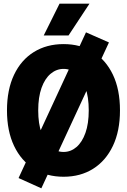

<svg xmlns="http://www.w3.org/2000/svg" viewBox="-20 -950 690 1045"><path d="M326 12Q234 12 164.5 -31.5Q95 -75 56.5 -156Q18 -237 18 -349Q18 -462 56.5 -543Q95 -624 164.5 -667Q234 -710 326 -710Q418 -710 487 -667Q556 -624 594.5 -543.5Q633 -463 633 -349Q633 -237 594.5 -156Q556 -75 487 -31.5Q418 12 326 12ZM326 -123Q365 -123 396 -149.5Q427 -176 445 -226.5Q463 -277 463 -349Q463 -422 445 -472.5Q427 -523 396 -549Q365 -575 326 -575Q287 -575 255.5 -548.5Q224 -522 206 -471.5Q188 -421 188 -349Q188 -277 206 -226.5Q224 -176 255.5 -149.5Q287 -123 326 -123ZM205 75 81 19 448 -774 573 -719ZM218 -757 304 -930H467L353 -757Z"/></svg>

Font: Azeret Mono
Style: Bold
Weight: 700
Designer: Martin Vácha
Foundry: Displaay
Version: Version 1.002